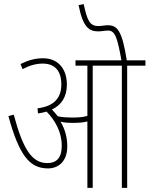

<svg xmlns="http://www.w3.org/2000/svg" viewBox="-20 -916 729 936"><path d="M308 -203C308 -245 297 -287 275 -323C292 -318 314 -317 336 -317C358 -317 384 -318 406 -324V0H432V-596H574V0H600V-596H689V-622H598C575 -769 551 -793 505 -793C492 -793 475 -789 460 -789C417 -789 405 -817 388 -896L363 -891C385 -781 415 -763 460 -763C475 -763 489 -767 507 -767C541 -767 552 -733 572 -622H348V-596H406V-351C383 -344 357 -343 331 -343C311 -343 285 -344 262 -349C253 -360 243 -372 233 -382C280 -404 306 -445 306 -503C306 -584 260 -632 190 -632C151 -632 117 -622 80 -604L90 -579C124 -597 156 -606 188 -606C250 -606 279 -568 279 -504C279 -440 245 -398 163 -388L165 -363C180 -365 194 -368 207 -372C248 -330 281 -274 281 -205C281 -145 254 -121 211 -121C137 -121 93 -185 47 -357L21 -350C74 -157 125 -95 214 -95C262 -95 308 -126 308 -203Z"/></svg>

Font: Noto Sans ExtraCondensed Thin
Style: Italic
Weight: 100
Width: 2
Italic angle: -12°
Designer: Monotype Design Team
Foundry: Monotype Imaging Inc.
Version: Version 2.013